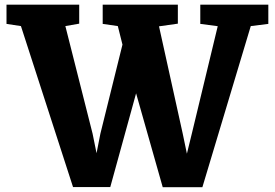

<svg xmlns="http://www.w3.org/2000/svg" viewBox="-20 -778 1154 806"><path d="M286.6 7.3H442.9L551.3 -386.2L663.1 7.8H829.6L1032.7 -668.5L1106.4 -677.7V-758.3H820.8V-677.7L894 -668L785.2 -216.8L764.6 -132.8L747.1 -216.8L647.5 -667.5L726.6 -678.7V-758.3H411.1V-677.7L474.6 -668.5L494.1 -590.8L401.4 -216.8L385.3 -134.8C379.4 -162.1 374 -189 368.7 -216.8L254.4 -668.5L312.5 -678.7V-758.3H7.3V-677.7L67.9 -668.5Z"/></svg>

Font: Merriweather
Style: Heavy
Weight: 900
Designer: Eben Sorkin ( eben@eyebytes.com )
Foundry: Sorkin Type Co.
Version: Version 1.003